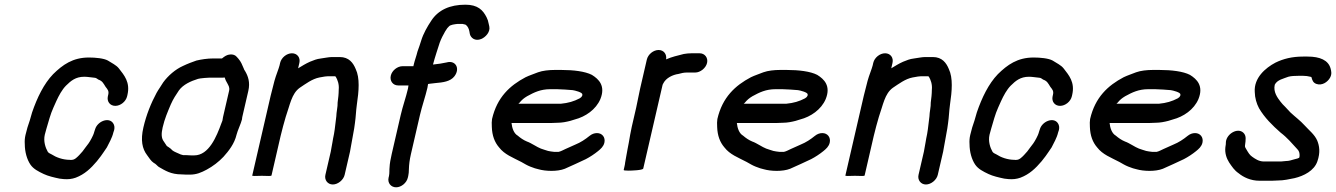

<svg xmlns="http://www.w3.org/2000/svg" viewBox="-20 -742 5692 818"><path d="M521.6 -332 523 -338C535.5 -392 508.6 -421.8 486.9 -450C475.4 -465 455.9 -473.3 439.7 -484C422.6 -493.7 386.5 -497 358.7 -497C289.8 -497 246.9 -465.9 206.3 -426C166.8 -385 138.3 -326 116.7 -263L106.9 -229C99.7 -209.4 93.6 -188.7 88.6 -167C85.6 -154.3 84.6 -141.3 85.6 -128C85.7 -94.5 94.9 -62.7 109.5 -41C122.3 -22 143.6 -11.4 166.6 -0.5C185.2 8.3 209.8 14 233.6 19L251.2 21C270.5 22.6 286.5 20.7 302.5 15C340.4 0.6 366.6 -24.1 392.7 -55L409.8 -77L421.7 -94C426.6 -100.7 431.1 -107.3 435.3 -114C444.3 -132.6 457.4 -153.5 463.1 -178L466.4 -188C469 -199.3 467.5 -209.2 461.7 -217.5C443.3 -244.2 395.1 -225.5 385.1 -191L381.8 -181C379.5 -171.3 374 -159.6 370.3 -153L363.6 -141L357.2 -131L344.3 -114C336.7 -102.6 327 -90.6 317.8 -81.5C309.9 -73.5 298.7 -61 286.1 -61C283.3 -60.3 280.6 -60.3 278.1 -61C246.7 -61 218.4 -72.1 200.4 -84C195 -86.6 185.3 -91 183.2 -96C173.9 -112.3 164.3 -140 170.8 -168C172.6 -176 174.9 -184.3 177.6 -193C186.6 -222.8 194.9 -256.1 207.3 -283L219.8 -311C231.1 -335.4 243.9 -359.5 261 -377C282 -397.8 302.3 -415 338.8 -415C354.3 -415 366.6 -412.1 380.9 -411C389.2 -411 393.8 -406.4 399 -403C416.2 -396.8 419.7 -388.3 429.9 -372C438.4 -360.9 445 -355 441 -338L439.6 -332C434.5 -309.5 448.7 -291 471.2 -291C493.7 -291 516.5 -309.5 521.6 -332Z M937.1 -412C939.5 -403.2 943.7 -395 949.1 -386C953.6 -376.8 959.3 -369.4 956 -355L930.1 -243C929 -238.3 928.2 -233.3 927.6 -228C927 -225.3 925.4 -221.3 922.9 -216C902.7 -160.6 870.2 -80 807.5 -80H793.5C788.8 -80 782.2 -80.3 773.7 -81H760.7C751.8 -82.9 747.6 -84.5 738.5 -89C725.4 -94.8 715.3 -98.4 707.9 -108C702.9 -112 697.1 -116 690.7 -120C686.3 -125.7 683 -132.6 678.1 -139C667.5 -152.7 666.5 -171.1 672.9 -199C681.7 -237.1 693.9 -264.2 707.6 -297C718.2 -321 729.2 -337.4 742.4 -357C760.7 -382 792.8 -396.4 823.7 -406L834.2 -408C842.8 -409 860.8 -411 869.9 -411H928.9C931.6 -411 934.3 -411.3 937.1 -412ZM925.8 -493H888.8C863.4 -493 838 -489 816.7 -484L789.4 -474C779.2 -470 769.2 -465.7 759.4 -461C726.8 -446.4 695.9 -419.3 675.3 -391C667.3 -376.9 654.9 -360.9 646.9 -346C623.7 -303 603.5 -253.5 590.9 -199C578.4 -144.8 585.8 -108.2 606.7 -81C615.8 -69.2 622.5 -56.3 635.1 -48C643.8 -44.1 649.4 -35.9 656.2 -31C683.3 -15.6 707.5 1 753.8 1C762.9 1.7 769.9 2 774.5 2H788.5C817.3 2 837.7 -7 861 -19.5C886.5 -33.2 912.2 -52.8 932.1 -74C954.6 -99.1 978.9 -129.7 987.9 -168.5C991.5 -184.1 1007 -216.5 1010.8 -233C1010.9 -236.3 1011.3 -239.7 1012.1 -243L1038 -355C1046.4 -391.5 1036.8 -417.8 1024.3 -439C1021.3 -443 1019.2 -447 1018.1 -451C1011 -467.3 1007.5 -478 995.6 -492L988.4 -500C982.1 -507.3 973.1 -510.7 961.2 -510C946.8 -509.2 936.9 -502 925.8 -493Z M1173.4 -474 1170.9 -463C1169.7 -457.7 1168.3 -453.3 1166.9 -450C1158.3 -425.9 1151 -407.1 1143.8 -376C1139.9 -362 1136.3 -348 1133.1 -334L1054.6 6C1054.2 8 1067.7 8.3 1095.4 7C1122.4 8.3 1136.2 8 1136.6 6L1175.6 -163C1181.4 -188.1 1190.7 -221.4 1197.3 -244C1215.3 -294.5 1222 -343 1257 -368C1281.7 -384.3 1309.7 -406 1341.1 -412L1364 -416C1368.2 -416.7 1371.9 -417 1375.3 -417H1407.3C1407.9 -417 1408.5 -416.7 1409 -416H1410C1418.2 -402.4 1425.5 -382.5 1423.1 -360C1423 -341.4 1421 -324.5 1418.4 -305C1419.3 -288.3 1412.9 -263.2 1412.8 -246L1410.6 -228C1407.7 -203.5 1405.1 -178.1 1399.1 -152C1398.5 -146.7 1397.6 -141 1396.2 -135C1393.5 -123.4 1391.9 -107.7 1389.2 -96L1366.3 3C1361.3 24.6 1375.9 44 1397.8 44C1419.8 44 1443.3 24.6 1448.3 3L1471.2 -96C1473.9 -107.9 1475.5 -123.5 1478.2 -135C1479.9 -142.3 1481.1 -149.3 1482 -156C1483.6 -162.7 1484.7 -169 1485.4 -175C1486.8 -181 1488 -187.7 1489 -195L1492.1 -217C1496.2 -244.8 1496.4 -268.1 1500.3 -296C1509 -354.8 1513.7 -409.6 1495.4 -448C1484.8 -473.7 1467.1 -499 1427.2 -499H1395.2C1379.4 -499 1362.8 -494.6 1347.8 -493C1326.7 -490.3 1319.2 -486.1 1300.6 -479C1281.4 -470.4 1267.9 -461.7 1250.1 -451L1255.4 -474C1260.6 -496.5 1246.4 -515 1223.9 -515C1201.4 -515 1178.6 -496.5 1173.4 -474Z M1676.3 -378H1720.3C1719.9 -373.3 1719.1 -368.7 1718 -364C1709.6 -327.6 1695.8 -289.5 1687.2 -252L1648.9 -86C1644.4 -66.6 1640.2 -44.6 1639.7 -29C1638.3 -19.4 1639.9 -3.9 1637.2 8L1635.5 15C1630.4 37.2 1645.5 56 1667.6 56C1689.6 56 1712.4 37.2 1717.5 15L1719.2 8C1721.2 -0.7 1722.1 -10.7 1722.1 -22C1722.7 -41.7 1725.1 -61 1730.6 -85L1769.2 -252C1778 -290.2 1792.3 -330.4 1801 -368C1801.5 -373.3 1802.4 -378.7 1803.7 -384C1805.8 -384.7 1807.6 -385 1808.9 -385C1817.7 -385.7 1826.3 -386.7 1834.6 -388C1866.5 -390.8 1899.1 -394.3 1916.4 -417.5C1941.8 -451.5 1919.8 -486.7 1882.9 -476C1864.5 -472.1 1846.8 -469.1 1824.8 -467L1825.3 -469C1826.8 -475.7 1828.8 -483 1831.4 -491L1839.4 -517C1841.7 -524.3 1844 -531.3 1846.2 -538L1853.3 -560C1859.4 -577.2 1868.5 -594 1876.4 -608L1885.6 -622C1886.6 -623.3 1888.8 -625.7 1892.2 -629C1897.8 -636.7 1918.2 -638.9 1928.8 -640H1950.8C1953.3 -639.3 1956.1 -638.7 1959.3 -638C1960.6 -638 1962.5 -637.3 1964.8 -636C1972.7 -629.8 1977.5 -619.9 1979.6 -609L1981.8 -597C1985.5 -581.2 2003.4 -564.9 2030.5 -576C2048 -583.2 2070.2 -605.6 2064.5 -630L2062 -641C2060.3 -651 2057.4 -660 2053.2 -668C2037.6 -699.4 2015.3 -722 1962.7 -722C1896.7 -722 1847.1 -699.9 1816.8 -653C1801 -629.2 1783.6 -599.1 1774.4 -569L1767.3 -547C1764.1 -539 1761.2 -530.7 1758.5 -522C1754.6 -505 1746.9 -484.8 1743.3 -469L1741.2 -460H1695.2C1673 -460 1649.9 -441.6 1644.9 -419.5C1639.8 -397.4 1654 -378 1676.3 -378Z M2188.3 -300 2192 -303C2204.7 -318.1 2211.5 -323.3 2225.6 -332C2255.3 -348.2 2282.6 -362 2324.6 -362H2352.6C2364.6 -362 2410.8 -359.1 2419.7 -358C2428 -357 2462.4 -348.4 2460.5 -340C2460.9 -338.7 2461.3 -337.7 2461.8 -337C2461.6 -336.3 2461.2 -335.7 2460.3 -335C2459 -329.3 2453.7 -325.4 2449.6 -323C2424.9 -310 2401.2 -303.1 2369.3 -300ZM2523.4 -175C2512.1 -175 2501.5 -171 2491.6 -163C2473.4 -148.2 2453.9 -135.2 2431.1 -126L2388.7 -107C2378.6 -102.5 2370.9 -97.6 2359.9 -95H2340.9C2327.9 -96.2 2325.1 -97.2 2314.9 -99L2299 -104C2294.7 -105.3 2289.7 -107 2284.2 -109C2268.5 -114.7 2242.8 -133.1 2225.1 -139C2210 -145.2 2197.3 -154.2 2185.9 -164C2169.1 -173.5 2161.6 -196.1 2159.3 -218H2329.3C2338 -218 2346.7 -218.3 2355.6 -219C2374.2 -219 2393.1 -222.8 2409.4 -227L2428.8 -233C2473.8 -244.5 2518.9 -275 2537.9 -320C2560.6 -376.1 2531.3 -404.8 2501.7 -423C2472.6 -438 2423.1 -444 2371.5 -444H2343.5C2318.7 -444 2291.7 -441.1 2272.2 -434C2255.8 -427.3 2234.9 -420.6 2219.3 -413C2152.7 -377.9 2097.7 -327.8 2076.3 -235C2074.8 -225.7 2074.5 -214.3 2075.4 -201C2076.6 -164.2 2087.4 -135.8 2106.3 -114C2129.8 -83.5 2163.8 -71.5 2201 -52L2220.5 -41C2231.3 -34.9 2245.8 -29.2 2258.8 -25L2273.8 -21C2303.6 -12.3 2354.3 -10.3 2386.3 -23C2416.1 -36.4 2446.5 -49.8 2475.8 -64C2493.3 -73 2512.8 -85.9 2527.6 -98C2539.5 -107.6 2551.2 -117.9 2554.9 -134C2560.1 -156.5 2545.9 -175 2523.4 -175Z M2735.7 -488 2707.3 -365C2700.9 -337.6 2697 -312.1 2690.3 -283L2671.6 -202C2669.3 -192 2667 -180.7 2664.8 -168L2658.9 -134C2657.4 -124.7 2655.7 -115.7 2653.7 -107C2650.8 -94.5 2645.7 -59.5 2643.3 -49C2643.1 -45 2642.2 -39.8 2640.7 -33.5L2637.2 -18C2636.7 -16 2643.3 -15 2657 -15C2668.5 -15 2718.8 -16.4 2720.5 -24L2803 -381C2803.9 -382.3 2805.1 -384.7 2806.6 -388C2817.6 -409.4 2845.4 -423.5 2870.6 -427C2883.4 -430.3 2892.5 -433 2907 -433H2942C2963.6 -433 2987.4 -452 2992.4 -474C2997.5 -496 2982.5 -515 2960.9 -515H2925.9C2915.2 -515 2904.3 -514 2893.2 -512C2866.9 -505.3 2842.1 -499.8 2817.9 -489C2821.6 -510.4 2808.3 -529 2786.1 -529C2763.6 -529 2740.9 -510.5 2735.7 -488Z M3148.3 -300 3152 -303C3164.7 -318.1 3171.5 -323.3 3185.6 -332C3215.3 -348.2 3242.6 -362 3284.6 -362H3312.6C3324.6 -362 3370.8 -359.1 3379.7 -358C3388 -357 3422.4 -348.4 3420.5 -340C3420.9 -338.7 3421.3 -337.7 3421.8 -337C3421.6 -336.3 3421.2 -335.7 3420.3 -335C3419 -329.3 3413.7 -325.4 3409.6 -323C3384.9 -310 3361.2 -303.1 3329.3 -300ZM3483.4 -175C3472.1 -175 3461.5 -171 3451.6 -163C3433.4 -148.2 3413.9 -135.2 3391.1 -126L3348.7 -107C3338.6 -102.5 3330.9 -97.6 3319.9 -95H3300.9C3287.9 -96.2 3285.1 -97.2 3274.9 -99L3259 -104C3254.7 -105.3 3249.7 -107 3244.2 -109C3228.5 -114.7 3202.8 -133.1 3185.1 -139C3170 -145.2 3157.3 -154.2 3145.9 -164C3129.1 -173.5 3121.6 -196.1 3119.3 -218H3289.3C3298 -218 3306.7 -218.3 3315.6 -219C3334.2 -219 3353.1 -222.8 3369.4 -227L3388.8 -233C3433.8 -244.5 3478.9 -275 3497.9 -320C3520.6 -376.1 3491.3 -404.8 3461.7 -423C3432.6 -438 3383.1 -444 3331.5 -444H3303.5C3278.7 -444 3251.7 -441.1 3232.2 -434C3215.8 -427.3 3194.9 -420.6 3179.3 -413C3112.7 -377.9 3057.7 -327.8 3036.3 -235C3034.8 -225.7 3034.5 -214.3 3035.4 -201C3036.6 -164.2 3047.4 -135.8 3066.3 -114C3089.8 -83.5 3123.8 -71.5 3161 -52L3180.5 -41C3191.3 -34.9 3205.8 -29.2 3218.8 -25L3233.8 -21C3263.6 -12.3 3314.3 -10.3 3346.3 -23C3376.1 -36.4 3406.5 -49.8 3435.8 -64C3453.3 -73 3472.8 -85.9 3487.6 -98C3499.5 -107.6 3511.2 -117.9 3514.9 -134C3520.1 -156.5 3505.9 -175 3483.4 -175Z M3700.4 -474 3697.9 -463C3696.7 -457.7 3695.3 -453.3 3693.9 -450C3685.3 -425.9 3678 -407.1 3670.8 -376C3666.9 -362 3663.3 -348 3660.1 -334L3581.6 6C3581.2 8 3594.7 8.3 3622.4 7C3649.4 8.3 3663.2 8 3663.6 6L3702.6 -163C3708.4 -188.1 3717.7 -221.4 3724.3 -244C3742.3 -294.5 3749 -343 3784 -368C3808.7 -384.3 3836.7 -406 3868.1 -412L3891 -416C3895.2 -416.7 3898.9 -417 3902.3 -417H3934.3C3934.9 -417 3935.5 -416.7 3936 -416H3937C3945.2 -402.4 3952.5 -382.5 3950.1 -360C3950 -341.4 3948 -324.5 3945.4 -305C3946.3 -288.3 3939.9 -263.2 3939.8 -246L3937.6 -228C3934.7 -203.5 3932.1 -178.1 3926.1 -152C3925.5 -146.7 3924.6 -141 3923.2 -135C3920.5 -123.4 3918.9 -107.7 3916.2 -96L3893.3 3C3888.3 24.6 3902.9 44 3924.8 44C3946.8 44 3970.3 24.6 3975.3 3L3998.2 -96C4000.9 -107.9 4002.5 -123.5 4005.2 -135C4006.9 -142.3 4008.1 -149.3 4009 -156C4010.6 -162.7 4011.7 -169 4012.4 -175C4013.8 -181 4015 -187.7 4016 -195L4019.1 -217C4023.2 -244.8 4023.4 -268.1 4027.3 -296C4036 -354.8 4040.7 -409.6 4022.4 -448C4011.8 -473.7 3994.1 -499 3954.2 -499H3922.2C3906.4 -499 3889.8 -494.6 3874.8 -493C3853.7 -490.3 3846.2 -486.1 3827.6 -479C3808.4 -470.4 3794.9 -461.7 3777.1 -451L3782.4 -474C3787.6 -496.5 3773.4 -515 3750.9 -515C3728.4 -515 3705.6 -496.5 3700.4 -474Z M4546.6 -332 4548 -338C4560.5 -392 4533.6 -421.8 4511.9 -450C4500.4 -465 4480.9 -473.3 4464.7 -484C4447.6 -493.7 4411.5 -497 4383.7 -497C4314.8 -497 4271.9 -465.9 4231.3 -426C4191.8 -385 4163.3 -326 4141.7 -263L4131.9 -229C4124.7 -209.4 4118.6 -188.7 4113.6 -167C4110.6 -154.3 4109.6 -141.3 4110.6 -128C4110.7 -94.5 4119.9 -62.7 4134.5 -41C4147.3 -22 4168.6 -11.4 4191.6 -0.5C4210.2 8.3 4234.8 14 4258.6 19L4276.2 21C4295.5 22.6 4311.5 20.7 4327.5 15C4365.4 0.6 4391.6 -24.1 4417.7 -55L4434.8 -77L4446.7 -94C4451.6 -100.7 4456.1 -107.3 4460.3 -114C4469.3 -132.6 4482.4 -153.5 4488.1 -178L4491.4 -188C4494 -199.3 4492.5 -209.2 4486.7 -217.5C4468.3 -244.2 4420.1 -225.5 4410.1 -191L4406.8 -181C4404.5 -171.3 4399 -159.6 4395.3 -153L4388.6 -141L4382.2 -131L4369.3 -114C4361.7 -102.6 4352 -90.6 4342.8 -81.5C4334.9 -73.5 4323.7 -61 4311.1 -61C4308.3 -60.3 4305.6 -60.3 4303.1 -61C4271.7 -61 4243.4 -72.1 4225.4 -84C4220 -86.6 4210.3 -91 4208.2 -96C4198.9 -112.3 4189.3 -140 4195.8 -168C4197.6 -176 4199.9 -184.3 4202.6 -193C4211.6 -222.8 4219.9 -256.1 4232.3 -283L4244.8 -311C4256.1 -335.4 4268.9 -359.5 4286 -377C4307 -397.8 4327.3 -415 4363.8 -415C4379.3 -415 4391.6 -412.1 4405.9 -411C4414.2 -411 4418.8 -406.4 4424 -403C4441.2 -396.8 4444.7 -388.3 4454.9 -372C4463.4 -360.9 4470 -355 4466 -338L4464.6 -332C4459.5 -309.5 4473.7 -291 4496.2 -291C4518.7 -291 4541.5 -309.5 4546.6 -332Z M4736.3 -300 4740 -303C4752.7 -318.1 4759.5 -323.3 4773.6 -332C4803.3 -348.2 4830.6 -362 4872.6 -362H4900.6C4912.6 -362 4958.8 -359.1 4967.7 -358C4976 -357 5010.4 -348.4 5008.5 -340C5008.9 -338.7 5009.3 -337.7 5009.8 -337C5009.6 -336.3 5009.2 -335.7 5008.3 -335C5007 -329.3 5001.7 -325.4 4997.6 -323C4972.9 -310 4949.2 -303.1 4917.3 -300ZM5071.4 -175C5060.1 -175 5049.5 -171 5039.6 -163C5021.4 -148.2 5001.9 -135.2 4979.1 -126L4936.7 -107C4926.6 -102.5 4918.9 -97.6 4907.9 -95H4888.9C4875.9 -96.2 4873.1 -97.2 4862.9 -99L4847 -104C4842.7 -105.3 4837.7 -107 4832.2 -109C4816.5 -114.7 4790.8 -133.1 4773.1 -139C4758 -145.2 4745.3 -154.2 4733.9 -164C4717.1 -173.5 4709.6 -196.1 4707.3 -218H4877.3C4886 -218 4894.7 -218.3 4903.6 -219C4922.2 -219 4941.1 -222.8 4957.4 -227L4976.8 -233C5021.8 -244.5 5066.9 -275 5085.9 -320C5108.6 -376.1 5079.3 -404.8 5049.7 -423C5020.6 -438 4971.1 -444 4919.5 -444H4891.5C4866.7 -444 4839.7 -441.1 4820.2 -434C4803.8 -427.3 4782.9 -420.6 4767.3 -413C4700.7 -377.9 4645.7 -327.8 4624.3 -235C4622.8 -225.7 4622.5 -214.3 4623.4 -201C4624.6 -164.2 4635.4 -135.8 4654.3 -114C4677.8 -83.5 4711.8 -71.5 4749 -52L4768.5 -41C4779.3 -34.9 4793.8 -29.2 4806.8 -25L4821.8 -21C4851.6 -12.3 4902.3 -10.3 4934.3 -23C4964.1 -36.4 4994.5 -49.8 5023.8 -64C5041.3 -73 5060.8 -85.9 5075.6 -98C5087.5 -107.6 5099.2 -117.9 5102.9 -134C5108.1 -156.5 5093.9 -175 5071.4 -175Z M5562.8 -415C5564.1 -415 5565.4 -414.7 5566.6 -414L5567.3 -413C5571 -399.6 5574.4 -389.5 5588.3 -384.5C5612 -375.9 5636 -392.3 5646.3 -410.5C5655 -425.9 5652 -438.4 5648.9 -450C5639.3 -485.5 5603.7 -501 5550.7 -501H5531.7C5485.3 -501 5447.6 -491.7 5413.7 -475C5371.4 -452.7 5321.6 -410.3 5325.8 -350C5326.3 -324.7 5333.5 -300.5 5343.9 -281C5367.3 -240.8 5401 -207.7 5435.9 -177C5464.4 -155.4 5484.7 -130.9 5507.5 -106C5514.8 -98.5 5517.2 -90.2 5516.8 -77L5515.2 -70C5512.9 -68.7 5510.6 -67.7 5508.5 -67L5493.5 -63C5481.6 -59.7 5471.9 -56 5458.9 -56C5452.1 -55.3 5445 -54.7 5437.5 -54H5364.5C5342.9 -54 5326.7 -65.9 5315.1 -74C5304.1 -81.2 5297.8 -92.5 5291 -104C5287.9 -109 5282.8 -116 5284.2 -122C5287.5 -147.1 5290.6 -163.8 5277.3 -176.5C5253.2 -199.3 5206.8 -172.7 5202.9 -138C5203 -131.5 5202.3 -122.7 5200.6 -115C5197.7 -89.7 5205.5 -67.4 5216.5 -50C5228.9 -31.9 5238.7 -16.4 5256.9 -4C5277.4 12.9 5308.2 28 5345.5 28H5399.5C5406.9 28 5414.6 27.7 5422.8 27C5450.4 27 5472.6 21.3 5495.1 17C5534.4 7.7 5579.3 -14.6 5592.7 -55C5606 -93.1 5600.9 -121.1 5592 -143C5580.5 -169.4 5556.7 -187.1 5538 -208C5520.9 -227.2 5497.6 -244.4 5477.7 -263L5455.3 -287C5448.1 -293.7 5441.5 -301 5435.3 -309C5422.5 -325.8 5403.9 -350.3 5411 -381C5421.2 -402.3 5448.7 -406.9 5468.8 -415C5479.4 -418.3 5499.1 -419 5512.7 -419H5531.7C5544 -419 5552.3 -417.5 5562.8 -415Z"/></svg>

Font: HoneyBee
Style: BdIt
Weight: 700
Foundry: Cannot Into Space Fonts
Version: Version 0.89